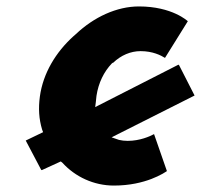

<svg xmlns="http://www.w3.org/2000/svg" viewBox="-20 -555 638 597"><path d="M564 -489C564 -489 516 -535 412 -535C343 -535 272 -502 216 -449L208 -442C154 -393 114 -328 104 -255C99 -218 101 -185 111 -152L114 -144L60 -118L108 -27L110 -26L169 -53L174 -49C214 -5 272 22 334 22C434 22 491 -18 499 -23L459 -138C446 -131 415 -117 377 -117C368 -117 358 -118 350 -120L327 -128L585 -258L537 -352L535 -354L276 -222L278 -238C278 -240 279 -249 280 -257C286 -297 303 -332 328 -358L331 -360H332C356 -383 386 -396 417 -396C455 -396 480 -383 493 -375C516 -412 540 -451 564 -489ZM174 -53Z"/></svg>

Font: Hussar Woodtype
Style: SeBdObl
Weight: 900
Foundry: Cannot Into Space Fonts
Version: Version 1.07